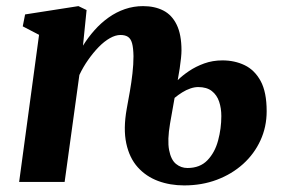

<svg xmlns="http://www.w3.org/2000/svg" viewBox="-20 -580 905 612"><path d="M244.5 -434.5Q261 -461 281.5 -484Q302 -507 326.2 -524.2Q350.5 -541.5 378.2 -551Q406 -560.5 436 -560.5Q473 -560.5 500.5 -546.5Q528 -532.5 543.2 -501.2Q558.5 -470 558.5 -419Q558.5 -410 557 -395Q555.5 -380 552.8 -362Q550 -344 546.5 -324.5Q561 -339 582.5 -353.5Q604 -368 631 -377.8Q658 -387.5 689 -387.5Q728 -387.5 759.8 -372.2Q791.5 -357 810.8 -321.8Q830 -286.5 830 -225.5Q830 -175.5 810.2 -132.5Q790.5 -89.5 754.8 -57.2Q719 -25 671.2 -7Q623.5 11 567 11Q522 11 483.8 -3.2Q445.5 -17.5 419 -47Q392.5 -76.5 382.5 -123Q372.5 -169.5 384 -233.5Q389 -260.5 394 -289Q399 -317.5 402.2 -346Q405.5 -374.5 405.5 -401Q405 -427.5 401 -442Q397 -456.5 388 -462.5Q379 -468.5 364 -468.5Q348 -468.5 330 -458.2Q312 -448 294.5 -430Q277 -412 261 -389.2Q245 -366.5 233 -341L186 0H41L104.5 -469L52.5 -496L60 -534L230 -560.5L256 -548ZM522 -186Q513 -133 519 -101.8Q525 -70.5 541 -57.5Q557 -44.5 577.5 -44.5Q617.5 -44.5 641.2 -69.2Q665 -94 675.2 -132.2Q685.5 -170.5 685.5 -210Q685.5 -235 678.5 -256Q671.5 -277 655.2 -289.8Q639 -302.5 611.5 -302.5Q600 -302.5 586.8 -298Q573.5 -293.5 560.8 -285.5Q548 -277.5 536.5 -268Z"/></svg>

Font: Merriweather 36pt ExtraBold
Style: Italic
Weight: 800
Italic angle: -7.8°
Version: Version 2.101